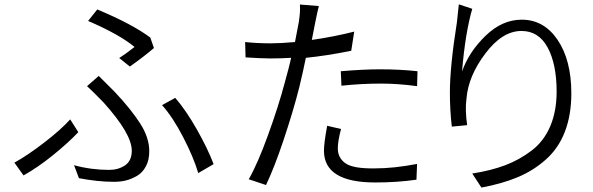

<svg xmlns="http://www.w3.org/2000/svg" viewBox="-20 -806 2718 880"><path d="M575.2 -501C619.1 -532.2 656.2 -560.5 685.5 -585.9L668.9 -633.8C614.3 -674.8 533.2 -717.8 425.8 -762.7L383.8 -710C479.5 -668.9 550.8 -628.9 596.7 -590.8C568.4 -568.4 544.9 -551.8 526.4 -540ZM341.8 10.7C398.4 21.5 452.1 27.3 502.9 27.3C521.5 27.3 539.1 25.4 555.7 21.5C572.3 17.6 588.9 10.7 606.4 1C624 -8.8 637.7 -23.4 648.4 -43C659.2 -62.5 664.1 -85.9 664.1 -113.3C664.1 -154.3 650.4 -196.3 623 -239.3C595.7 -282.2 556.6 -331.1 505.9 -384.8C490.2 -400.4 465.8 -424.8 432.6 -458L378.9 -411.1C396.5 -395.5 421.9 -370.1 455.1 -335.9C541 -240.2 584 -167 584 -115.2C584 -84 573.2 -61.5 552.7 -47.9C532.2 -34.2 507.8 -27.3 480.5 -27.3C426.8 -27.3 373 -34.2 319.3 -48.8ZM959 -53.7C941.4 -100.6 916 -153.3 882.8 -211.9C849.6 -270.5 816.4 -319.3 783.2 -357.4L722.7 -324.2C755.9 -287.1 788.1 -238.3 819.3 -177.7C850.6 -117.2 874 -62.5 888.7 -12.7ZM301.8 -258.8C273.4 -227.5 234.4 -192.4 183.6 -153.3C132.8 -114.3 86.9 -83 45.9 -60.5L87.9 -2C131.8 -26.4 176.8 -57.6 222.7 -94.7C268.6 -131.8 307.6 -167 338.9 -200.2Z M1544.9 -413.1C1607.4 -419.9 1668 -422.9 1726.6 -422.9C1779.3 -422.9 1834 -418.9 1891.6 -411.1L1893.6 -479.5C1840.8 -485.4 1783.2 -488.3 1721.7 -488.3C1669.9 -488.3 1610.4 -485.4 1542 -479.5ZM1603.5 -661.1C1542 -645.5 1477.5 -632.8 1409.2 -623L1424.8 -703.1C1431.6 -737.3 1437.5 -762.7 1441.4 -778.3L1354.5 -785.2C1356.4 -763.7 1354.5 -737.3 1349.6 -705.1C1347.7 -694.3 1341.8 -664.1 1332 -613.3C1288.1 -609.4 1251 -607.4 1221.7 -607.4C1178.7 -607.4 1139.6 -609.4 1103.5 -613.3L1105.5 -543C1153.3 -540 1190.4 -538.1 1217.8 -538.1C1251 -538.1 1283.2 -539.1 1314.5 -541C1308.6 -513.7 1298.8 -476.6 1286.1 -430.7C1265.6 -353.5 1239.3 -271.5 1208 -185.5C1176.8 -99.6 1147.5 -32.2 1120.1 15.6L1199.2 42C1223.6 -8.8 1251 -78.1 1280.3 -166C1309.6 -253.9 1334 -335 1352.5 -409.2C1364.3 -458 1374 -502 1381.8 -541C1442.4 -546.9 1511.7 -557.6 1589.8 -573.2ZM1479.5 -229.5C1469.7 -176.8 1464.8 -138.7 1464.8 -115.2C1464.8 -18.6 1543 30.3 1699.2 30.3C1764.6 30.3 1828.1 26.4 1888.7 17.6L1891.6 -54.7C1820.3 -41 1755.9 -34.2 1698.2 -34.2C1631.8 -33.2 1586.9 -41 1563.5 -57.6C1540 -74.2 1528.3 -96.7 1528.3 -126C1528.3 -148.4 1533.2 -177.7 1543 -214.8Z M2083 -786.1C2079.1 -747.1 2076.2 -719.7 2074.2 -704.1C2052.7 -568.4 2042 -460.9 2042 -382.8C2042 -328.1 2044.9 -275.4 2050.8 -225.6L2121.1 -232.4C2114.3 -279.3 2113.3 -320.3 2118.2 -355.5C2124 -424.8 2153.3 -493.2 2205.1 -561.5C2256.8 -629.9 2311.5 -664.1 2370.1 -664.1C2422.9 -664.1 2462.9 -638.7 2490.2 -587.9C2517.6 -537.1 2531.2 -469.7 2531.2 -386.7C2531.2 -326.2 2521.5 -273.4 2502 -227.5C2482.4 -181.6 2454.1 -144.5 2417 -116.2C2379.9 -87.9 2339.8 -65.4 2295.9 -48.8C2252 -32.2 2201.2 -19.5 2144.5 -10.7L2186.5 53.7C2249 42 2304.7 26.4 2353.5 5.9C2402.3 -14.6 2445.3 -42 2483.4 -76.2C2521.5 -110.4 2549.8 -152.3 2569.3 -203.1C2588.9 -253.9 2598.6 -312.5 2598.6 -378.9C2598.6 -480.5 2577.1 -562.5 2535.2 -624C2493.2 -685.5 2438.5 -715.8 2371.1 -715.8C2311.5 -715.8 2256.8 -691.4 2206.1 -642.6C2155.3 -593.8 2119.1 -539.1 2097.7 -478.5C2107.4 -595.7 2123 -691.4 2144.5 -765.6Z"/></svg>

Font: Gen Shin Gothic P Normal
Style: Regular
Weight: 300
Designer: [Source Han Sans]
Ryoko NISHIZUKA  (kana & ideographs); Paul D. Hunt (Latin, Greek & Cyrillic); Wenlong ZHANG  (bopomofo
Version: Version 1.002.20150607